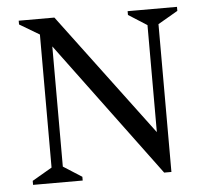

<svg xmlns="http://www.w3.org/2000/svg" viewBox="-47 -662 780 713"><g transform="rotate(-5 343.0 -306.0)"><path d="M48 0V-15L122 -58V-554L48 -598V-612H181L523 -155V-554L454 -598V-612H638V-597L564 -554V-3H537L164 -506V-58L233 -14V0Z"/></g></svg>

Font: Ancizar Serif Light
Style: Regular
Weight: 300
Designer: Cesar Puertas, Viviana Monsalve, Julian Moncada, Julian Prieto, Jose Castro, Felipe Aragon, Mariel Hernandez, Sara Alarc
Version: Version 8.100